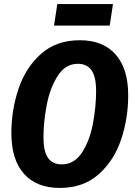

<svg xmlns="http://www.w3.org/2000/svg" viewBox="-20 -908 664 945"><path d="M611 -439Q611 -325 576 -221Q541 -117 465.5 -50Q390 17 274 17Q160 17 98 -52.5Q36 -122 36 -253Q36 -366 71 -470.5Q106 -575 181.5 -642.5Q257 -710 373 -710Q487 -710 549 -640Q611 -570 611 -439ZM194 -233Q194 -162 216.5 -130.5Q239 -99 284 -99Q346 -99 384 -158Q422 -217 437.5 -300Q453 -383 453 -460Q453 -530 430.5 -562Q408 -594 363 -594Q302 -594 264 -534.5Q226 -475 210 -391.5Q194 -308 194 -233ZM520 -782H246L262 -888H536Z"/></svg>

Font: Fira Sans Condensed
Style: Bold Italic
Weight: 700
Width: 3
Italic angle: -8°
Designer: Carrois Corporate & Edenspiekermann AG
Foundry: Carrois Corporate GbR & Edenspiekermann AG
Version: Version 4.203